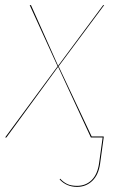

<svg xmlns="http://www.w3.org/2000/svg" viewBox="-32 -537 476 750"><path d="M326 -4H373V0L359 102Q353 146 328.5 169.5Q304 193 269 193Q228 193 201 164L203 161Q216 175 231 182Q246 189 269 189Q303 189 326 166.5Q349 144 355 101L369 0H323L195 -276L-7 0H-12L193 -278L84 -517H89L195 -280L371 -517H375L197 -278Z"/></svg>

Font: Fira Sans Condensed Four
Style: Italic
Weight: 100
Width: 3
Italic angle: -8°
Designer: bBox Type GmbH & Carrois Corporate GbR & Edenspiekermann AG
Foundry: bBox Type GmbH & Carrois Corporate GbR & Edenspiekermann AG
Version: Version 4.301